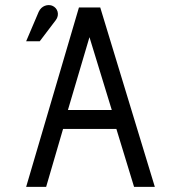

<svg xmlns="http://www.w3.org/2000/svg" viewBox="-20 -729 659 749"><path d="M584 0 371 -700H288L82 0H160L226 -226H434L503 0ZM416 -300H245L329 -584ZM135 -568 198 -651C213 -671 206 -698 183 -707C166 -713 142 -707 131 -683L82 -568Z"/></svg>

Font: Advent Pro
Style: Medium
Weight: 500
Designer: Andreas Kalpakidis
Foundry: Andreas Kalpakidis
Version: Version 2.002 2008